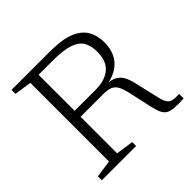

<svg xmlns="http://www.w3.org/2000/svg" viewBox="-172 -873 1049 1049"><g transform="rotate(-45 352.0 -348.5)"><path d="M374 -373.5Q446.5 -373.5 487.5 -407.5Q528.5 -441.5 528.5 -515.5Q528.5 -560 511.2 -590.5Q494 -621 449 -636.5Q404 -652 321.5 -652H171.5L162 -698H348.5Q440.5 -698 493.8 -676.2Q547 -654.5 569.8 -615.2Q592.5 -576 592.5 -522.5Q592.5 -478.5 576.8 -442.8Q561 -407 527.5 -383Q494 -359 440 -349.5V-354Q477 -351 498.8 -338.8Q520.5 -326.5 533 -303.8Q545.5 -281 553.5 -246L587 -102Q594.5 -71 604.2 -56.2Q614 -41.5 632 -37.5Q650 -33.5 681.5 -35V0Q639 2 611.5 0.2Q584 -1.5 567.5 -10.5Q551 -19.5 541.2 -39Q531.5 -58.5 524 -92L493 -232Q484.5 -270 472.8 -290.8Q461 -311.5 441 -319.5Q421 -327.5 387.5 -327.5H184L174.5 -373.5ZM212.5 -698V-45L314 -30.5V0H49.5V-30.5L149.5 -45V-652.5L49.5 -667.5V-698Z"/></g></svg>

Font: Newsreader 9pt Light
Style: Regular
Weight: 300
Designer: Hugues Gentile
Foundry: Production Type
Version: Version 1.003